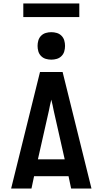

<svg xmlns="http://www.w3.org/2000/svg" viewBox="-20 -1084 590 1104"><path d="M44 0 210 -670H340L506 0H389L374 -71H176L161 0ZM198 -168H352L289 -447Q286 -463 282.5 -479Q279 -495 275 -511Q271 -495 267.5 -479Q264 -463 261 -447ZM275 -741Q259 -741 243.5 -745.5Q228 -750 216.5 -761.5Q205 -773 200.5 -788.5Q196 -804 196 -820Q196 -836 200.5 -851.5Q205 -867 216.5 -878.5Q228 -890 243.5 -894.5Q259 -899 275 -899Q291 -899 306.5 -894.5Q322 -890 333.5 -878.5Q345 -867 349.5 -851.5Q354 -836 354 -820Q354 -804 349.5 -788.5Q345 -773 333.5 -761.5Q322 -750 306.5 -745.5Q291 -741 275 -741ZM436 -986H114V-1064H436Z"/></svg>

Font: Lode
Style: Bold
Weight: 700
Monospace: yes
Designer: Belleve Invis
Foundry: Belleve Invis
Version: Version 29.2.0; ttfautohint (v1.8.3)